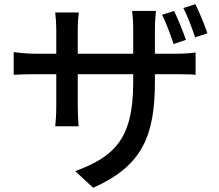

<svg xmlns="http://www.w3.org/2000/svg" viewBox="-20 -821 1040 911"><path d="M806 -769 749 -751C769 -712 789 -655 804 -612L862 -632C849 -671 824 -732 806 -769ZM907 -801 850 -783C870 -744 891 -688 906 -644L964 -663C951 -703 926 -763 907 -801ZM45 -574V-466C61 -467 102 -469 149 -469H247V-319C247 -278 244 -236 242 -222H353C352 -236 349 -279 349 -319V-469H612V-429C612 -164 524 -78 337 -9L422 70C656 -34 715 -177 715 -435V-469H809C857 -469 893 -468 908 -466V-572C889 -569 857 -566 808 -566H715V-682C715 -722 719 -755 720 -769H607C609 -755 612 -722 612 -682V-566H349V-681C349 -718 352 -748 354 -762H242C245 -736 247 -706 247 -682V-566H149C103 -566 58 -572 45 -574Z"/></svg>

Font: Noto Sans CJK HK Medium
Style: Regular
Weight: 500
Designer: Ryoko NISHIZUKA 西塚涼子 (kana, bopomofo & ideographs); Paul D. Hunt (Latin, Greek & Cyrillic); Sandoll Communications 산돌커뮤니
Foundry: Adobe
Version: Version 2.004;hotconv 1.0.118;makeotfexe 2.5.65603